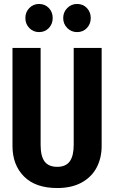

<svg xmlns="http://www.w3.org/2000/svg" viewBox="-20 -934 577 969"><path d="M493 -197Q493 -137 468 -89Q443 -41 392.5 -13Q342 15 269 15Q159 15 101 -43.5Q43 -102 43 -197V-692H185V-203Q185 -146 205 -119Q225 -92 269 -92Q312 -92 332 -119.5Q352 -147 352 -203V-692H493ZM246 -843Q246 -813 226.5 -792.5Q207 -772 177 -772Q148 -772 128 -792.5Q108 -813 108 -843Q108 -873 128 -893.5Q148 -914 177 -914Q207 -914 226.5 -893.5Q246 -873 246 -843ZM438 -843Q438 -813 418.5 -792.5Q399 -772 369 -772Q340 -772 319.5 -792.5Q299 -813 299 -843Q299 -873 319.5 -893.5Q340 -914 369 -914Q399 -914 418.5 -893.5Q438 -873 438 -843Z"/></svg>

Font: Fira Sans Compressed SemiBold
Style: Regular
Weight: 600
Width: 1
Designer: bBox Type GmbH & Carrois Corporate GbR & Edenspiekermann AG
Foundry: bBox Type GmbH & Carrois Corporate GbR & Edenspiekermann AG
Version: Version 4.301